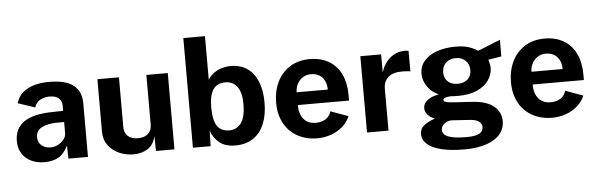

<svg xmlns="http://www.w3.org/2000/svg" viewBox="-55 -955 4132 1326"><g transform="rotate(-5 2011.0 -292.0)"><path d="M312 -330.5 378.5 -332V-363.5Q378.5 -399.5 357.2 -419Q336 -438.5 293.5 -438.5Q257 -438.5 228 -422.5Q199 -406.5 188.5 -372L70.5 -411.5Q88 -474.5 148 -507Q208 -539.5 297.5 -539.5Q415 -539.5 468.2 -496.5Q521.5 -453.5 521.5 -372V0H386L384 -91.5Q357.5 -36 318 -13Q278.5 10 220 10Q169 10 128.5 -9Q88 -28 64.8 -64.5Q41.5 -101 41.5 -151Q41.5 -239.5 107.2 -284.5Q173 -329.5 312 -330.5ZM270.5 -88Q297 -88 322 -100.8Q347 -113.5 362.8 -134Q378.5 -154.5 378.5 -176.5V-254.5L324 -254Q262 -253 222.5 -232.2Q183 -211.5 183 -166Q183 -130 207.8 -109Q232.5 -88 270.5 -88Z M633 -163V-529H782.5V-182Q782.5 -144 807.2 -121.2Q832 -98.5 877.5 -98.5Q921.5 -98.5 947 -121.2Q972.5 -144 972.5 -184.5V-529H1121V0H993L991 -105Q977.5 -42 934.8 -16Q892 10 836.5 10Q786 10 739 -10.2Q692 -30.5 662.5 -69.8Q633 -109 633 -163Z M1374.5 -108.5 1372 0H1249V-760.5H1399V-458Q1419 -493.5 1461.5 -516.5Q1504 -539.5 1558.5 -539.5Q1624 -539.5 1671.2 -507.5Q1718.5 -475.5 1743.8 -414.2Q1769 -353 1769 -267.5Q1769 -183 1743.2 -120.5Q1717.5 -58 1666.8 -24Q1616 10 1543.5 10Q1472 10 1431.8 -23.8Q1391.5 -57.5 1374.5 -108.5ZM1511 -97.5Q1562.5 -97.5 1592.8 -139.2Q1623 -181 1623 -269.5Q1623 -350.5 1593.2 -390.5Q1563.5 -430.5 1510 -430.5Q1454 -430.5 1426.8 -390.8Q1399.5 -351 1399 -269.5Q1399 -177.5 1426.2 -137.5Q1453.5 -97.5 1511 -97.5Z M2105 -539.5Q2184 -539.5 2239.5 -505.8Q2295 -472 2323.2 -411.5Q2351.5 -351 2351.5 -271V-230.5H1996.5Q1996 -169 2025.8 -133.2Q2055.5 -97.5 2109 -97.5Q2149.5 -97.5 2177.5 -114.8Q2205.5 -132 2216.5 -168L2338.5 -123.5Q2321 -82 2286 -51.8Q2251 -21.5 2205.8 -5.8Q2160.5 10 2112.5 10Q2034.5 10 1974.5 -23Q1914.5 -56 1881.5 -116.8Q1848.5 -177.5 1848.5 -258.5Q1848.5 -338.5 1879.2 -402.5Q1910 -466.5 1968 -503Q2026 -539.5 2105 -539.5ZM2212 -319Q2212 -352 2200 -378.2Q2188 -404.5 2163.8 -419.8Q2139.5 -435 2105 -435Q2072 -435 2047.2 -418.5Q2022.5 -402 2009.2 -375.5Q1996 -349 1996 -319Z M2456 -529H2600V-404Q2619.5 -466 2663.2 -502.8Q2707 -539.5 2767.5 -539.5Q2784.5 -539.5 2791 -536V-394Q2785 -396.5 2768 -397.5Q2751.5 -399 2737 -399Q2669 -399 2637 -370Q2605 -341 2605 -290V0H2456Z M2826.5 44.5Q2826.5 5 2855.2 -16.5Q2884 -38 2920 -51Q2923 -52 2925.5 -53Q2928 -54 2929.5 -55Q2926.5 -56.5 2908.5 -66Q2890.5 -75.5 2877.2 -93.2Q2864 -111 2864 -133.5Q2864 -163 2891.8 -186.2Q2919.5 -209.5 2972.5 -219Q2921.5 -242 2893.8 -284Q2866 -326 2866 -371.5Q2866 -422.5 2898.2 -460Q2930.5 -497.5 2987.2 -517.5Q3044 -537.5 3116.5 -537.5Q3167.5 -537.5 3202.5 -527Q3237.5 -516.5 3270.5 -495.5L3332 -520Q3406 -549.5 3426 -558L3425.5 -442.5L3334 -427.5Q3339 -414 3342.2 -398.2Q3345.5 -382.5 3345.5 -372Q3345.5 -325 3318 -285Q3290.5 -245 3236.2 -221Q3182 -197 3106 -197Q3071.5 -197 3054 -199Q3001 -196.5 3001 -177.5Q3001 -169.5 3010.8 -165Q3020.5 -160.5 3038.8 -158.5Q3057 -156.5 3093.5 -154L3121 -152.5Q3132 -152 3152.2 -150.8Q3172.5 -149.5 3203.5 -147Q3298 -141 3347.2 -100.5Q3396.5 -60 3396.5 4Q3396.5 54.5 3364.8 93Q3333 131.5 3269.8 153.2Q3206.5 175 3114.5 175Q3022 175 2957.2 159Q2892.5 143 2859.5 113.5Q2826.5 84 2826.5 44.5ZM3138.5 91.5Q3199 91.5 3226.5 76.5Q3254 61.5 3254 32Q3254 8 3233.2 -7Q3212.5 -22 3173.5 -24.5L3052.5 -32.5Q3029.5 -34 3011.2 -25.8Q2993 -17.5 2982.8 -3.2Q2972.5 11 2972.5 27.5Q2972.5 60.5 3012.8 76Q3053 91.5 3138.5 91.5ZM3110.5 -280.5Q3153 -280.5 3178.8 -303.8Q3204.5 -327 3204.5 -367Q3204.5 -408 3178.5 -433.2Q3152.5 -458.5 3110.5 -458.5Q3068 -458.5 3042 -433.2Q3016 -408 3016 -367Q3016 -327.5 3041.2 -304Q3066.5 -280.5 3110.5 -280.5Z M3733 -539.5Q3812 -539.5 3867.5 -505.8Q3923 -472 3951.2 -411.5Q3979.5 -351 3979.5 -271V-230.5H3624.5Q3624 -169 3653.8 -133.2Q3683.5 -97.5 3737 -97.5Q3777.5 -97.5 3805.5 -114.8Q3833.5 -132 3844.5 -168L3966.5 -123.5Q3949 -82 3914 -51.8Q3879 -21.5 3833.8 -5.8Q3788.5 10 3740.5 10Q3662.5 10 3602.5 -23Q3542.5 -56 3509.5 -116.8Q3476.5 -177.5 3476.5 -258.5Q3476.5 -338.5 3507.2 -402.5Q3538 -466.5 3596 -503Q3654 -539.5 3733 -539.5ZM3840 -319Q3840 -352 3828 -378.2Q3816 -404.5 3791.8 -419.8Q3767.5 -435 3733 -435Q3700 -435 3675.2 -418.5Q3650.5 -402 3637.2 -375.5Q3624 -349 3624 -319Z"/></g></svg>

Font: 1883 Sans
Style: Bold
Weight: 700
Designer: 1883 Sans project is a fork of Public Sans.
Version: Version 1.009